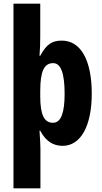

<svg xmlns="http://www.w3.org/2000/svg" viewBox="-20 -780 551 1040"><path d="M477 -273C477 -453 418 -560 315 -560C266 -560 233 -544 198 -478H194C197 -513 198 -548 198 -584V-760H53V240H199V27C199 7 197 -26 194 -72H198C227 -16 268 10 319 10C417 10 477 -97 477 -273ZM330 -272C330 -173 312 -115 267 -115C219 -115 198 -159 198 -258V-287C198 -394 219 -438 268 -438C309 -438 330 -385 330 -272Z"/></svg>

Font: Noto Sans Armenian ExtraCondensed ExtraBold
Style: Regular
Weight: 800
Width: 2
Designer: Monotype Design Team
Foundry: Monotype Imaging Inc.
Version: Version 2.008